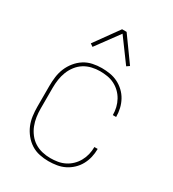

<svg xmlns="http://www.w3.org/2000/svg" viewBox="-182 -848 865 958"><g transform="rotate(30 250.0 -369.0)"><path d="M247 8Q221 8 195 2.5Q169 -3 147 -17Q125 -31 108 -52Q91 -73 81 -97Q71 -121 67.5 -147.5Q64 -174 64 -200V-320Q64 -346 67.5 -372.5Q71 -399 81 -423Q91 -447 108 -468Q125 -489 147 -503Q169 -517 195 -522.5Q221 -528 247 -528Q271 -528 295 -524Q319 -520 340 -509.5Q361 -499 378.5 -482.5Q396 -466 407.5 -445Q419 -424 424.5 -400.5Q430 -377 430 -353V-352H411V-353Q411 -374 406 -395Q401 -416 390.5 -435Q380 -454 364.5 -469Q349 -484 330 -493.5Q311 -503 290 -506.5Q269 -510 247 -510Q224 -510 200.5 -504.5Q177 -499 157 -486.5Q137 -474 122 -454.5Q107 -435 98.5 -413Q90 -391 86.5 -367.5Q83 -344 83 -320V-200Q83 -176 86.5 -152.5Q90 -129 98.5 -107Q107 -85 122 -65.5Q137 -46 157 -33.5Q177 -21 200.5 -15.5Q224 -10 247 -10Q269 -10 290 -13.5Q311 -17 330 -26.5Q349 -36 364.5 -51Q380 -66 390.5 -85Q401 -104 406 -125Q411 -146 411 -167V-168H430V-167Q430 -143 424.5 -119.5Q419 -96 407.5 -75Q396 -54 378.5 -37.5Q361 -21 340 -10.5Q319 0 295 4Q271 8 247 8ZM153 -596 137 -607 237 -746H263L363 -607L347 -596L250 -728Z"/></g></svg>

Font: Iosevka Curly Thin
Style: Regular
Weight: 100
Monospace: yes
Designer: Belleve Invis
Foundry: Belleve Invis
Version: Version 22.1.2; ttfautohint (v1.8.4)